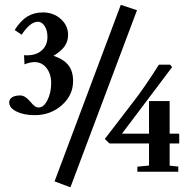

<svg xmlns="http://www.w3.org/2000/svg" viewBox="-20 -719 794 804"><path d="M274.9 65.4 208.5 40.5 485.8 -698.7 553.7 -676.3ZM125.5 -236.8Q79.6 -236.8 49.1 -252Q18.6 -267.1 18.6 -290Q18.6 -303.7 30.8 -311.5Q43 -319.3 64.5 -319.3Q84.5 -319.3 104.5 -295.9Q119.1 -278.8 126.2 -273.9Q133.3 -269 142.6 -269Q163.1 -269 178.7 -299.8Q194.3 -330.6 194.3 -371.1Q194.3 -409.2 174.8 -434.1Q155.3 -459 124.5 -459Q107.4 -459 82.5 -449.7L80.6 -487.8Q125.5 -484.4 152.1 -505.6Q178.7 -526.9 178.7 -564.5Q178.7 -591.8 167 -609.9Q155.3 -627.9 138.7 -627.9Q106.4 -627.9 70.8 -573.7L41.5 -593.3Q65.9 -632.3 94.2 -649.7Q122.6 -667 159.7 -667Q203.6 -667 234.4 -639.6Q265.1 -612.3 265.1 -572.8Q265.1 -546.4 250.7 -525.4Q236.3 -504.4 204.1 -485.4Q247.1 -470.7 266.6 -445.6Q286.1 -420.4 286.1 -379.9Q286.1 -320.3 239 -278.6Q191.9 -236.8 125.5 -236.8ZM555.2 0V-21L604 -25.9V-118.2H438.5L418.9 -137.2L538.6 -293Q583.5 -350.6 645.5 -448.2H692.4L700.7 -438L490.7 -159.2H604V-295.9H690.4V-159.2H730.5V-118.2H690.4V-25.4L726.6 -21.5V0Z"/></svg>

Font: Elstob 8pt
Style: Bold
Weight: 700
Designer: Peter S. Baker
Version: Version 1.015